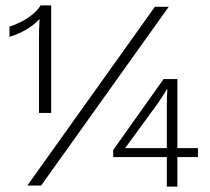

<svg xmlns="http://www.w3.org/2000/svg" viewBox="-20 -685 775 709"><path d="M130 -665H169V-268H124V-547Q124 -562 124.5 -579.5Q125 -597 126 -615Q105 -592 75.5 -575Q46 -558 15 -549V-587Q33 -592 56 -603.5Q79 -615 99 -631Q119 -647 130 -665ZM81 0 552 -660H603L132 0ZM711 -138V-105H635V4H596V-105H398V-131L584 -393H635V-138ZM442 -138H596V-295Q596 -325 598 -355H596Q589 -343 580.5 -330Q572 -317 564 -305Z"/></svg>

Font: Work Sans Light
Style: Regular
Weight: 300
Designer: Wei Huang
Foundry: Wei Huang
Version: Version 2.012; ttfautohint (v1.8.3)